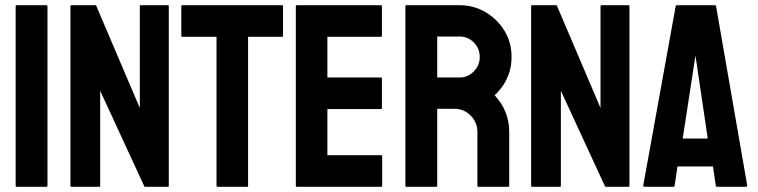

<svg xmlns="http://www.w3.org/2000/svg" viewBox="-20 -716 2907 736"><path d="M44 0Q40 0 40 -4V-692Q40 -696 44 -696H158Q162 -696 162 -692V-4Q162 0 158 0Z M254 0Q250 0 250 -4V-692Q250 -696 254 -696H348L516 -302V-692Q516 -696 520 -696H623Q627 -696 627 -692V-4Q627 0 623 0H534L364 -368V-4Q364 0 360 0Z M814 0Q810 0 810 -4V-575H679Q675 -575 675 -579V-692Q675 -696 679 -696H1061Q1065 -696 1065 -692V-579Q1065 -575 1061 -575H931V-4Q931 0 927 0Z M1118 0Q1114 0 1114 -4V-692Q1114 -696 1118 -696H1440Q1444 -696 1444 -692V-579Q1444 -575 1440 -575H1235V-419H1440Q1444 -419 1444 -415V-302Q1444 -298 1440 -298H1235V-121H1441Q1445 -121 1445 -116V-4Q1445 0 1441 0Z M1538 0Q1534 0 1534 -4V-692Q1534 -696 1538 -696H1742Q1796 -696 1841 -669.5Q1886 -643 1913.5 -598.5Q1941 -554 1941 -498Q1941 -461 1930 -431.5Q1919 -402 1903.5 -381.5Q1888 -361 1876 -351Q1932 -291 1932 -210V-4Q1932 0 1928 0H1814Q1810 0 1810 -4V-210Q1810 -246 1784.5 -272.5Q1759 -299 1722 -299H1656V-4Q1656 0 1652 0ZM1656 -419H1742Q1773 -419 1796 -442Q1819 -465 1819 -498Q1819 -530 1796.5 -553Q1774 -576 1742 -576H1656Z M2020 0Q2016 0 2016 -4V-692Q2016 -696 2020 -696H2114L2282 -302V-692Q2282 -696 2286 -696H2389Q2393 -696 2393 -692V-4Q2393 0 2389 0H2300L2130 -368V-4Q2130 0 2126 0Z M2451 0Q2445 0 2446 -6L2570 -692Q2571 -696 2575 -696H2720Q2724 -696 2725 -692L2844 -7Q2845 0 2838 0H2729Q2725 0 2724 -4L2713 -78H2577L2566 -4Q2565 0 2561 0ZM2597 -185H2693L2646 -503Z"/></svg>

Font: AL Dynamic
Style: Regular
Weight: 400
Version: Version 1.000; ttfautohint (v1.8.2) -l 8 -r 50 -G 200 -x 14 